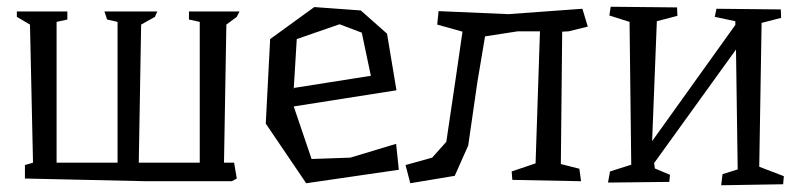

<svg xmlns="http://www.w3.org/2000/svg" viewBox="-20 -535 2377 570"><path d="M675 -52 683 -5 668 3H440H415L54 -5V-45L78 -52L69 -462L30 -485V-501H180V-477L148 -470V-52H290H329V-470L298 -477L290 -501H447L440 -485L399 -462L392 -52H440H573V-470L541 -477V-501H691L683 -485L652 -462L645 -52Z M853 -274 1081 -310 1054 -438 988 -463 861 -419 852 -270ZM1051 -504 1129 -435 1157 -267 852 -219 905 -63 1020 -67 1156 -108 1164 -31 889 9 769 -168 782 -419 913 -514Z M1709 -509 1725 -456 1668 -442 1649 -441 1645 -48 1700 -34 1705 3 1501 -1 1499 -26 1570 -50 1583 -442H1517L1420 -427L1397 -290L1370 -103L1330 -13L1198 9L1184 -45L1263 -67L1305 -114L1333 -303L1353 -441L1278 -462L1282 -502L1489 -493Z M1854 -46 1849 -470 1789 -489 1793 -515 1990 -513 1991 -488 1930 -472 1916 -116 2163 -461V-472L2102 -485L2107 -509L2298 -507L2299 -482L2241 -467L2234 -40L2307 -12L2305 12L2121 15L2125 -18L2170 -32L2165 -388L1922 -51L1924 -35L1969 -16L1967 5L1785 7L1791 -26Z"/></svg>

Font: Underdog
Style: Regular
Weight: 400
Designer: Sergey Steblina
Foundry: Sergey Steblina, Jovanny Lemonad
Version: Version 1.001; ttfautohint (v0.9)